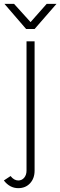

<svg xmlns="http://www.w3.org/2000/svg" viewBox="-52 -715 314 999"><path d="M-32 224 3 201Q21 224 43 224Q62 224 74 209.5Q86 195 86 173V-500H128V173Q128 213 104.5 238.5Q81 264 43 264Q-1 264 -32 224ZM-29 -695H21L107 -600L191 -695H242L128 -564H84Z"/></svg>

Font: Bellota Text Light
Style: Regular
Weight: 300
Designer: Kemie Guaida
Foundry: Kemie Guaida
Version: Version 4.001